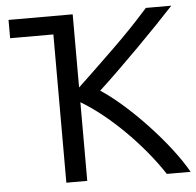

<svg xmlns="http://www.w3.org/2000/svg" viewBox="-51 -749 823 805"><g transform="rotate(-5 360.5 -346.5)"><path d="M284 -697V-389C324 -426 373 -474 422 -521C444 -542 465 -563 485 -583C529 -627 566 -668 592 -697H699C620 -611 469 -458 371 -368C488 -292 652 -117 719 4H619C533 -127 399 -259 284 -327V4H196V-620H14V-697Z"/></g></svg>

Font: Repo Regular
Style: Regular
Weight: 400
Designer: Stefan Peev
Foundry: Context Ltd
Version: Version 1.502